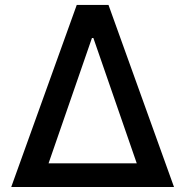

<svg xmlns="http://www.w3.org/2000/svg" viewBox="-20 -747 740 767"><path d="M24.9 0 286.6 -727.3H413.4L675.1 0ZM174 -94.5H526.3L353 -595.2H347.3Z"/></svg>

Font: InterMG Medium
Style: Regular
Weight: 500
Designer: Rasmus Andersson
Foundry: rsms
Version: Version 3.019;December 26, 2023;FontCreator 15.0.0.2955 64-b